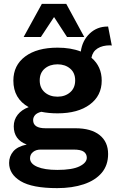

<svg xmlns="http://www.w3.org/2000/svg" viewBox="-20 -756 597 991"><path d="M102 -565 196 -736H322L415 -565H326L259 -668L191 -565ZM369 -94Q450 -94 494 -59Q538 -24 538 39Q538 97 505 136Q472 175 412.5 195Q353 215 275 215Q146 215 86.5 179Q27 143 27 85Q27 51 48.5 25.5Q70 0 118 -10Q51 -35 51 -104Q51 -138 71.5 -164Q92 -190 128 -203Q49 -247 49 -340Q49 -419 110 -464.5Q171 -510 277 -510Q346 -510 397 -490Q405 -547 443 -583Q481 -619 535 -619H538L557 -521Q554 -522 548 -522Q509 -522 483.5 -506Q458 -490 452 -458Q505 -413 505 -340Q505 -262 443.5 -216.5Q382 -171 277 -171Q231 -171 193 -179Q170 -173 160.5 -161.5Q151 -150 151 -136Q151 -94 215 -94ZM277 -424Q237 -424 211 -402Q185 -380 185 -341Q185 -302 211 -279.5Q237 -257 277 -257Q316 -257 342 -279.5Q368 -302 368 -341Q368 -380 342 -402Q316 -424 277 -424ZM276 121Q353 121 390.5 102.5Q428 84 428 58Q428 39 413 27.5Q398 16 359 16H190Q166 16 150.5 28.5Q135 41 135 61Q135 89 172.5 105Q210 121 276 121Z"/></svg>

Font: Work Sans SemiBold
Style: Regular
Weight: 600
Designer: Wei Huang
Foundry: Wei Huang
Version: Version 2.010; ttfautohint (v1.8.3)